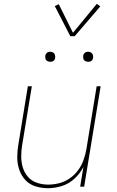

<svg xmlns="http://www.w3.org/2000/svg" viewBox="-20 -985 616 1013"><path d="M233 8Q269 8 306 -3.5Q343 -15 372.5 -42Q402 -69 420 -104L403 0H424L511 -530H490L436 -199Q431 -170 421 -141.5Q411 -113 392.5 -87.5Q374 -62 348 -44Q322 -26 292.5 -18.5Q263 -11 234 -11Q204 -11 175.5 -20.5Q147 -30 128 -51.5Q109 -73 100.5 -101Q92 -129 92 -159.5Q92 -190 97 -220L148 -530H127L77 -223Q71 -189 71 -155Q71 -121 81.5 -90Q92 -59 113.5 -35.5Q135 -12 167 -2Q199 8 233 8ZM445 -659Q451 -659 457 -661Q463 -663 466.5 -668Q470 -673 471 -679Q472 -687 470 -695Q468 -703 461 -707.5Q454 -712 445 -712Q439 -712 433.5 -710Q428 -708 424 -702.5Q420 -697 419 -692Q418 -683 420 -675Q422 -667 429.5 -663Q437 -659 445 -659ZM245 -659Q251 -659 257 -661Q263 -663 266.5 -668Q270 -673 271 -679Q272 -687 270 -695Q268 -703 261 -707.5Q254 -712 245 -712Q239 -712 233.5 -710Q228 -708 224 -702.5Q220 -697 219 -692Q218 -683 220 -675Q222 -667 229.5 -663Q237 -659 245 -659ZM351 -794H374L509 -951L491 -965L365 -812L290 -963L269 -953Z"/></svg>

Font: Iosevka Sparkle Thin Oblique
Style: Regular
Weight: 100
Italic angle: -9°
Designer: Belleve Invis
Foundry: Belleve Invis
Version: Version 4.5.0; ttfautohint (v1.8.3)